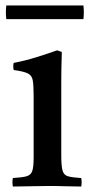

<svg xmlns="http://www.w3.org/2000/svg" viewBox="-20 -681 338 702"><path d="M277 1Q249 1 220 0Q191 -1 156 -1Q124 -1 90.5 0Q57 1 27 1Q24 -15 27 -30Q61 -32 77 -36.5Q93 -41 98 -56Q103 -71 103 -104V-328Q103 -367 100 -386Q97 -405 82 -412.5Q67 -420 30 -425Q27 -439 30 -451Q72 -459 112 -471.5Q152 -484 189 -497L206 -491Q205 -460 204.5 -433Q204 -406 204 -382V-114Q204 -75 208.5 -58Q213 -41 228.5 -36.5Q244 -32 277 -30Q280 -15 277 1ZM3 -661H285Q288 -636 285 -611H3Q0 -636 3 -661Z"/></svg>

Font: Tiro Bangla
Style: Regular
Weight: 400
Designer: Bangla: John Hudson & Fiona Ross. Latin: John Hudson.
Foundry: Tiro Typeworks Ltd.
Version: Version 1.60